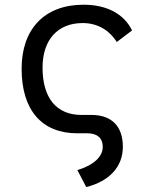

<svg xmlns="http://www.w3.org/2000/svg" viewBox="-20 -547 626 802"><path d="M340.3 234.4C437.5 210 493.2 148.9 493.2 66.4C493.2 -18.6 447.8 -65.9 364.3 -66.9H320.3C216.3 -66.9 157.7 -137.2 157.7 -264.6C157.7 -380.9 221.2 -450.7 325.2 -450.7C385.3 -450.7 435.1 -422.9 467.8 -371.6L531.7 -419.9C497.6 -489.3 425.8 -527.3 329.1 -527.3C166.5 -527.3 70.3 -426.3 70.3 -259.8C70.3 -86.9 154.8 9.8 302.7 9.8H346.2C387.2 10.3 409.2 30.3 409.2 66.4C409.2 107.9 370.6 143.1 303.2 163.6Z"/></svg>

Font: Cascadia Mono PL SemiLight
Style: Regular
Weight: 350
Monospace: yes
Designer: Aaron Bell
Foundry: Saja Typeworks
Version: Version 2404.023